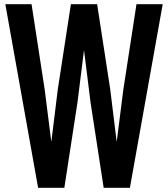

<svg xmlns="http://www.w3.org/2000/svg" viewBox="-20 -895 801 915"><path d="M442.9 -875 505.4 -468.8 536.1 -218.8 567.9 -468.8 630.4 -875H755.4L599.1 0H474.1L411.6 -406.2L380.4 -656.2L349.1 -406.2L286.6 0H161.6L5.4 -875H130.4L192.9 -468.8L224.6 -218.8L255.4 -468.8L317.9 -875Z"/></svg>

Font: Oswald
Style: Book
Weight: 400
Designer: vernon adams
Foundry: vernon adams
Version: Version 1.000